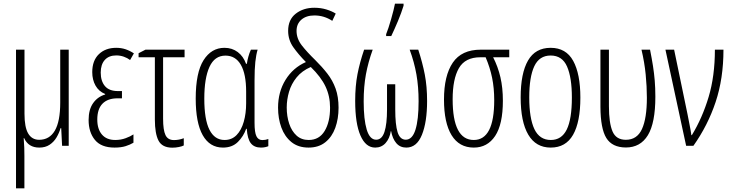

<svg xmlns="http://www.w3.org/2000/svg" viewBox="-20 -805 4041 1060"><path d="M359.4 -530.8V0H322.8L317.9 -97.7H314.5Q306.6 -70.8 292 -46.1Q277.3 -21.5 253.9 -5.9Q230.5 9.8 196.8 9.8Q136.7 9.8 113.3 -42.5H110.8Q113.3 -13.2 114 10.7Q114.7 34.7 114.7 55.7V234.9H68.4V-530.8H115.2V-177.2Q115.2 -102.5 135.7 -67.9Q156.2 -33.2 196.3 -33.2Q252.9 -33.2 282.7 -83.7Q312.5 -134.3 312.5 -238.8V-530.8Z M653.3 -302.2V-262.2H628.9Q574.7 -262.2 545.9 -232.7Q517.1 -203.1 517.1 -145Q517.1 -92.3 542.7 -62.3Q568.4 -32.2 616.2 -32.2Q647 -32.2 673.6 -42Q700.2 -51.8 716.8 -63V-17.1Q698.2 -5.9 673.1 2Q647.9 9.8 612.3 9.8Q538.6 9.8 503.9 -32.7Q469.2 -75.2 469.2 -142.6Q469.2 -200.2 494.1 -235.6Q519 -271 560.5 -283.2V-286.1Q525.4 -300.3 507.3 -332.5Q489.3 -364.7 489.3 -406.7Q489.3 -470.7 525.9 -505.9Q562.5 -541 621.6 -541Q649.4 -541 673.3 -533Q697.3 -524.9 719.2 -510.3L698.2 -473.6Q683.6 -484.9 663.8 -491.9Q644 -499 621.6 -499Q581.1 -499 558.6 -474.1Q536.1 -449.2 536.1 -404.3Q536.1 -357.4 559.3 -329.8Q582.5 -302.2 631.3 -302.2Z M999 -530.8V-488.8H880.4V-149.9Q880.4 -86.9 893.6 -59.3Q906.7 -31.7 940.4 -31.7Q968.3 -31.7 994.6 -42V-2Q985.8 2.9 967.8 6.6Q949.7 10.3 931.6 10.3Q875.5 10.3 855.2 -28.6Q835 -67.4 835 -145V-488.8H745.1V-511.2L783.2 -530.8Z M1210.9 9.8Q1137.7 9.8 1099.1 -58.8Q1060.5 -127.4 1060.5 -260.7Q1060.5 -404.3 1103.8 -472.7Q1147 -541 1219.2 -541Q1261.2 -541 1292.5 -517.6Q1323.7 -494.1 1338.4 -452.6H1342.8Q1345.7 -472.2 1351.1 -491.9Q1356.4 -511.7 1365.2 -530.8H1402.3Q1394 -503.4 1389.6 -463.4Q1385.3 -423.3 1385.3 -360.4V-127Q1385.3 -73.7 1395.8 -52.7Q1406.2 -31.7 1428.2 -31.7Q1446.3 -31.7 1461.4 -37.6V2Q1455.6 4.9 1444.8 7.3Q1434.1 9.8 1420.9 9.8Q1383.8 9.8 1365 -13.9Q1346.2 -37.6 1342.3 -93.8H1338.9Q1324.7 -52.7 1293.5 -21.5Q1262.2 9.8 1210.9 9.8ZM1219.7 -32.2Q1259.8 -32.2 1286.1 -59.3Q1312.5 -86.4 1325.7 -132.6Q1338.9 -178.7 1338.9 -234.9V-299.3Q1338.9 -396.5 1309.6 -447.3Q1280.3 -498 1224.6 -498Q1165 -498 1136.5 -435.8Q1107.9 -373.5 1107.9 -260.3Q1107.9 -144.5 1136.5 -88.4Q1165 -32.2 1219.7 -32.2Z M1715.3 -762.2Q1751 -762.2 1782 -752.7Q1813 -743.2 1833.5 -730L1814.5 -689.9Q1769 -719.7 1715.8 -719.7Q1670.9 -719.7 1644 -696.5Q1617.2 -673.3 1617.2 -634.3Q1617.2 -591.8 1646.2 -554.4Q1675.3 -517.1 1720.2 -473.6Q1757.8 -436.5 1787.1 -398.9Q1816.4 -361.3 1832.8 -315.9Q1849.1 -270.5 1849.1 -210.4Q1849.1 -149.4 1831.1 -99.4Q1813 -49.3 1776.1 -19.8Q1739.3 9.8 1683.6 9.8Q1626.5 9.8 1589.1 -20.5Q1551.8 -50.8 1533.4 -100.8Q1515.1 -150.9 1515.1 -210.4Q1515.1 -297.4 1556.4 -364.3Q1597.7 -431.2 1668.9 -462.4Q1627 -504.9 1598.9 -544.9Q1570.8 -585 1570.8 -634.8Q1570.8 -696.8 1612.8 -729.5Q1654.8 -762.2 1715.3 -762.2ZM1695.8 -435.1Q1647 -414.1 1617.7 -377.9Q1588.4 -341.8 1575.7 -298.3Q1563 -254.9 1563 -211.4Q1563 -162.6 1576.7 -121.8Q1590.3 -81.1 1617.2 -56.6Q1644 -32.2 1684.1 -32.2Q1742.2 -32.2 1772.2 -81.8Q1802.2 -131.3 1802.2 -210.9Q1802.2 -274.4 1777.1 -327.4Q1752 -380.4 1695.8 -435.1Z M2289.1 -530.8Q2312.5 -459 2325.2 -393.6Q2337.9 -328.1 2337.9 -247.6Q2337.9 -130.9 2309.3 -60.5Q2280.8 9.8 2223.1 9.8Q2189 9.8 2168 -14.6Q2147 -39.1 2139.2 -81.1H2137.7Q2130.9 -39.6 2108.4 -14.9Q2085.9 9.8 2051.3 9.8Q1999 9.8 1970 -56.9Q1940.9 -123.5 1940.9 -247.6Q1940.9 -330.1 1953.6 -395.5Q1966.3 -460.9 1990.2 -530.8H2037.6Q2012.7 -461.9 2000.2 -394.5Q1987.8 -327.1 1987.8 -245.1Q1987.8 -145.5 2004.6 -89.6Q2021.5 -33.7 2056.6 -33.7Q2088.4 -33.7 2102.5 -76.7Q2116.7 -119.6 2116.7 -201.2V-339.8H2162.1V-201.2Q2162.1 -116.7 2175 -75.4Q2188 -34.2 2219.7 -33.7Q2256.3 -33.7 2273.7 -88.9Q2291 -144 2291 -246.1Q2291 -325.2 2279.1 -393.6Q2267.1 -461.9 2241.7 -530.8ZM2111.8 -606V-616.2Q2117.2 -628.9 2124.5 -651.1Q2131.8 -673.3 2139.2 -699Q2146.5 -724.6 2152.3 -747.6Q2158.2 -770.5 2160.6 -784.7H2208V-773.4Q2196.3 -734.9 2176.8 -688.2Q2157.2 -641.6 2140.1 -606Z M2756.3 -249Q2756.3 -118.7 2713.6 -54.4Q2670.9 9.8 2595.7 9.8Q2515.1 9.8 2473.1 -58.6Q2431.2 -127 2431.2 -255.4Q2431.2 -387.2 2479.7 -459Q2528.3 -530.8 2634.3 -530.8H2791.5V-488.8H2702.6Q2729 -437 2742.7 -378.7Q2756.3 -320.3 2756.3 -249ZM2479 -256.8Q2479 -32.2 2595.7 -32.2Q2708.5 -32.2 2708.5 -252Q2708.5 -318.8 2696.8 -375.7Q2685.1 -432.6 2661.1 -488.8H2631.8Q2548.3 -488.8 2513.7 -429Q2479 -369.1 2479 -256.8Z M3184.1 -266.1Q3184.1 -131.3 3143.8 -60.8Q3103.5 9.8 3020.5 9.8Q2938.5 9.8 2896.5 -61.5Q2854.5 -132.8 2854.5 -267.1Q2854.5 -400.4 2895 -470.7Q2935.5 -541 3020 -541Q3105 -541 3144.5 -469Q3184.1 -397 3184.1 -266.1ZM2901.9 -267.1Q2901.9 -151.9 2930.4 -92Q2959 -32.2 3021 -32.2Q3080.6 -32.2 3108.9 -89.8Q3137.2 -147.5 3137.2 -266.6Q3137.2 -377 3110.6 -437.7Q3084 -498.5 3020 -498.5Q2957.5 -498.5 2929.7 -439.2Q2901.9 -379.9 2901.9 -267.1Z M3435.1 9.3Q3359.4 8.8 3327.4 -43.2Q3295.4 -95.2 3294.9 -215.3V-530.8H3341.8V-218.8Q3341.8 -126 3361.6 -79.6Q3381.3 -33.2 3435.1 -33.2Q3497.1 -33.2 3524.2 -92.5Q3551.3 -151.9 3551.3 -265.6Q3551.3 -327.1 3544.7 -394Q3538.1 -460.9 3521.5 -530.8H3568.8Q3578.6 -481.4 3585 -440.9Q3591.3 -400.4 3594.7 -359.9Q3598.1 -319.3 3598.1 -271Q3598.1 -126.5 3556.9 -58.6Q3515.6 9.3 3435.1 9.3Z M3653.8 -530.8H3701.7L3775.9 -173.3Q3779.8 -151.9 3786.6 -118.4Q3793.5 -85 3796.9 -59.1H3799.8Q3857.4 -153.8 3892.1 -269.3Q3926.8 -384.8 3926.8 -530.8H3974.1Q3974.1 -371.6 3930.9 -241.9Q3887.7 -112.3 3808.1 0H3768.1Z"/></svg>

Font: Open Sans Condensed Light
Style: Regular
Weight: 300
Width: 3
Designer: Monotype Design Team
Foundry: Monotype Imaging Inc.
Version: Version 3.003; ttfautohint (v1.8.4)